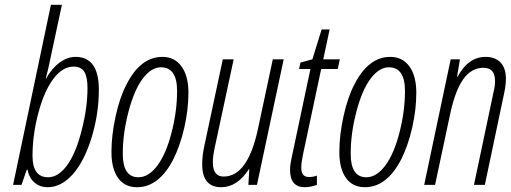

<svg xmlns="http://www.w3.org/2000/svg" viewBox="-20 -780 2156 810"><path d="M298.8 -540Q397 -540 397 -401.9Q397 -298.8 366.2 -199Q335.4 -99.1 286.9 -44.7Q238.3 9.8 181.2 9.8Q147.9 9.8 125 -10.3Q102.1 -30.3 96.2 -64H92.8L70.8 0H35.2L194.8 -759.8H241.2L183.1 -488.8L172.9 -449.2H174.8Q199.7 -493.2 232.2 -516.6Q264.6 -540 298.8 -540ZM290 -499Q244.6 -499 205.8 -448.2Q167 -397.5 142.1 -304.7Q117.2 -211.9 117.2 -122.1Q117.2 -32.2 183.1 -32.2Q226.1 -32.2 262.9 -82.5Q299.8 -132.8 324.2 -229Q349.1 -325.2 349.1 -409.2Q349.1 -455.1 335.7 -477.1Q322.3 -499 290 -499Z M558.1 9.8Q505.9 9.8 478 -29.3Q450.2 -68.4 450.2 -138.9Q450.2 -209.5 467.8 -289.6Q485.4 -369.6 513.7 -423.8Q572.8 -540 665 -540Q716.8 -540 745.8 -499.8Q774.9 -459.5 774.9 -388.4Q774.9 -317.4 757.3 -240.7Q739.7 -164.1 710.4 -106.4Q649.9 9.8 558.1 9.8ZM498 -130.9Q498 -32.2 564 -32.2Q607.4 -32.2 644.3 -82Q681.2 -131.8 704.1 -221.7Q727.1 -311.5 727.1 -396Q727.1 -496.1 659.2 -496.1Q618.2 -496.1 582.3 -448.5Q546.4 -400.9 522.2 -309.3Q498 -217.8 498 -130.9Z M877.9 -95.2Q877.9 -35.2 923.8 -35.2Q1025.9 -35.2 1068.8 -238.8L1130.9 -529.8H1176.8L1064 0H1027.8L1031.7 -65.9H1029.8Q980.5 9.8 913.1 9.8Q833 9.8 833 -86.9Q833 -124.5 842.8 -168L919.9 -529.8H965.8L886.7 -161.1Q877.9 -123 877.9 -95.2Z M1265.6 9.8Q1203.6 9.8 1203.6 -64Q1203.6 -84 1210 -112.8L1289.6 -488.8H1241.7L1247.6 -516.1L1297.9 -529.8L1336.9 -655.8H1370.6L1343.8 -529.8H1413.6L1404.8 -488.8H1335L1257.8 -126Q1251 -93.3 1251 -72.8Q1251 -52.2 1259 -42.7Q1267.1 -33.2 1283.7 -33.2Q1300.3 -33.2 1316.9 -39.1V0Q1289.1 9.8 1265.6 9.8Z M1519.5 9.8Q1467.3 9.8 1439.5 -29.3Q1411.6 -68.4 1411.6 -138.9Q1411.6 -209.5 1429.2 -289.6Q1446.8 -369.6 1475.1 -423.8Q1534.2 -540 1626.5 -540Q1678.2 -540 1707.3 -499.8Q1736.3 -459.5 1736.3 -388.4Q1736.3 -317.4 1718.8 -240.7Q1701.2 -164.1 1671.9 -106.4Q1611.3 9.8 1519.5 9.8ZM1459.5 -130.9Q1459.5 -32.2 1525.4 -32.2Q1568.8 -32.2 1605.7 -82Q1642.6 -131.8 1665.5 -221.7Q1688.5 -311.5 1688.5 -396Q1688.5 -496.1 1620.6 -496.1Q1579.6 -496.1 1543.7 -448.5Q1507.8 -400.9 1483.6 -309.3Q1459.5 -217.8 1459.5 -130.9Z M2068.4 -439Q2068.4 -494.1 2019.5 -494.1Q1968.3 -494.1 1933.6 -444.8Q1898.9 -395.5 1877.4 -291L1815.4 0H1769.5L1881.3 -529.8H1920.4L1908.2 -456.1H1910.2Q1955.6 -540 2028.3 -540Q2069.3 -540 2091.8 -516.1Q2114.3 -492.2 2114.3 -448.2Q2114.3 -421.9 2107.4 -389.2L2025.4 0H1979.5L2063.5 -397.9Q2068.4 -417 2068.4 -439Z"/></svg>

Font: Open Sans Hebrew Condensed Light
Style: Italic
Weight: 300
Width: 3
Italic angle: -12°
Foundry: Ascender Corporation, Yanek Iontef
Version: Version 2.001;PS 002.001;hotconv 1.0.70;makeotf.lib2.5.58329